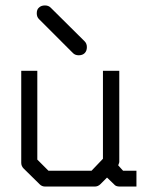

<svg xmlns="http://www.w3.org/2000/svg" viewBox="-20 -736 580 705"><path d="M373 -84 349 -60Q340 -51 328 -51H146Q134 -51 126 -59L67 -117Q58 -126 58 -138V-476H117V-150L158 -109H316L358 -153V-476H418V-141Q418 -139 414 -129L432 -109H481V-51H420Q405 -51 399 -59ZM123 -708Q131 -716 145 -716Q158 -716 166 -708L291 -584Q299 -576 299 -563Q299 -549 291 -541Q283 -533 269 -533Q256 -533 248 -541L123 -666Q115 -674 115 -687Q115 -701.5 123 -708Z"/></svg>

Font: 3270 Nerd Font
Style: Regular
Weight: 400
Monospace: yes
Version: Version 3.0.1;Nerd Fonts 3.3.0